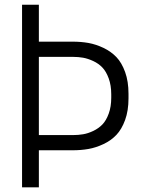

<svg xmlns="http://www.w3.org/2000/svg" viewBox="-20 -800 613 820"><path d="M146 -779.8V-622.1H290Q326.2 -622.1 357.9 -616.5Q389.6 -610.8 421.9 -595.5Q454.1 -580.1 477.1 -556.2Q500 -532.2 514.4 -492.2Q528.8 -452.1 528.8 -399.9V-379.9Q528.8 -327.6 514.4 -287.8Q500 -248 477.1 -223.9Q454.1 -199.7 421.9 -184.6Q389.6 -169.4 357.9 -163.8Q326.2 -158.2 290 -158.2H146V0H74.2V-779.8ZM146 -223.1H292Q314.5 -223.1 335 -226.6Q355.5 -230 378.2 -240.7Q400.9 -251.5 417.2 -268.3Q433.6 -285.2 444.3 -314.7Q455.1 -344.2 455.1 -382.8V-397Q455.1 -435.5 444.3 -465.1Q433.6 -494.6 417.2 -511.7Q400.9 -528.8 378.2 -539.3Q355.5 -549.8 335 -553.5Q314.5 -557.1 292 -557.1H146Z"/></svg>

Font: Cooper Hewitt
Style: Book
Weight: 705
Designer: Village Type and Design LLC
Foundry: Cooper Hewitt Smithsonian Design Museum
Version: 1.000